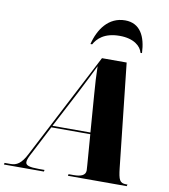

<svg xmlns="http://www.w3.org/2000/svg" viewBox="-157 -1041 994 1126"><g transform="rotate(10 340.0 -478.0)"><path d="M320 -784H330C349 -818 388 -861 481 -861C566 -861 609 -822 618 -784H627C623 -882 587 -956 497 -956C398 -956 342 -874 320 -784ZM-57 0H181L183 -10H150C93 -10 70 -17 70 -37C70 -51 77 -67 96 -102L179 -263H411L425 -81C426 -70 427 -59 427 -50C427 -20 398 -10 357 -10H326L324 0H674L677 -10H669C630 -10 623 -28 615 -98L548 -714H401L76 -88C44 -24 16 -10 -19 -10H-55ZM300 -495C336 -567 364 -620 384 -663C385 -615 388 -555 393 -496L410 -273H184Z"/></g></svg>

Font: Noto Serif Display SemiCondensed Black
Style: Italic
Weight: 900
Width: 4
Italic angle: -12°
Designer: Monotype Design Team
Foundry: Monotype Imaging Inc.
Version: Version 2.009